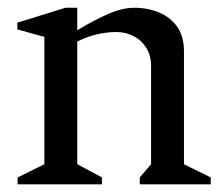

<svg xmlns="http://www.w3.org/2000/svg" viewBox="-20 -482 585 502"><path d="M26.1 0V-18.1L96 -52.6V-385.5L25.4 -405.1V-422.7L151 -461.7H182V-402.9Q225.4 -429.2 262.9 -445.5Q300.4 -461.7 330.6 -461.7Q366.8 -461.7 396.3 -449.2Q425.9 -436.7 443.5 -411.7Q461 -386.6 461 -347.7V-52.6L531 -18.1V0H345.4V-18.1L375 -52.6V-309Q375 -336.4 362.9 -356.3Q350.8 -376.2 329.9 -387.3Q309 -398.3 283.1 -398.3Q260.1 -398.3 233.8 -392.3Q207.5 -386.2 182 -373.4V-52.6L246.5 -18.1V0Z"/></svg>

Font: Ancizar Serif Light
Style: Regular
Weight: 300
Designer: Cesar Puertas, Viviana Monsalve, Julian Moncada, Julian Prieto, Jose Castro, Felipe Aragon, Mariel Hernandez, Sara Alarc
Version: Version 8.100